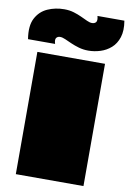

<svg xmlns="http://www.w3.org/2000/svg" viewBox="-162 -1096 780 1160"><g transform="rotate(10 227.5 -516.0)"><path d="M20 0Q20 -72 20 -144Q20 -216 20 -288Q20 -360 20 -432Q20 -504 20 -576Q20 -620 20 -663.5Q20 -707 20 -750H435Q435 -653 435 -556.5Q435 -460 435 -363Q435 -303 435 -242.5Q435 -182 435 -121.5Q435 -61 435 0ZM-49 -816H117Q109 -842 117 -852.5Q125 -863 140 -863Q154 -863 172 -855Q190 -847 212.5 -837Q235 -827 262.5 -819Q290 -811 321 -811Q358 -811 394.5 -822.5Q431 -834 459.5 -859Q488 -884 501.5 -925.5Q515 -967 505 -1027H340Q347 -1000 339 -989.5Q331 -979 314 -979Q301 -979 283.5 -987Q266 -995 243.5 -1005.5Q221 -1016 194.5 -1024Q168 -1032 136 -1032Q81 -1032 34 -1011Q-13 -990 -37.5 -943Q-62 -896 -49 -816Z"/></g></svg>

Font: Climate Crisis
Style: Regular
Weight: 400
Version: Version 1.003